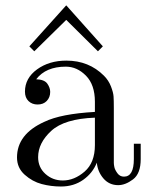

<svg xmlns="http://www.w3.org/2000/svg" viewBox="-20 -669 540 700"><path d="M87 -500 221 -649H222L355 -500L337 -482L222 -596H221L105 -482ZM42 -95Q42 -180 142 -225Q202 -254 326 -261V-298Q326 -360 293.5 -393Q261 -426 220 -426Q147 -426 112 -380Q142 -379 152.5 -364Q163 -349 163 -334Q163 -314 150.5 -301Q138 -288 117 -288Q97 -288 84 -300.5Q71 -313 71 -335Q71 -384 115 -416Q159 -448 222 -448Q304 -448 359 -393Q376 -376 384.5 -354Q393 -332 394 -317.5Q395 -303 395 -275V-75Q395 -69 397 -59.5Q399 -50 408 -37.5Q417 -25 432 -25Q468 -25 468 -89V-145H493V-89Q493 -36 465 -15Q437 6 411 6Q378 6 357 -18.5Q336 -43 333 -76Q318 -38 283.5 -13.5Q249 11 202 11Q166 11 132 2Q98 -7 70 -32Q42 -57 42 -95ZM119 -96Q119 -59 145.5 -35Q172 -11 209 -11Q251 -11 288.5 -43.5Q326 -76 326 -140V-240Q215 -236 167 -192Q119 -148 119 -96Z"/></svg>

Font: CMU Serif
Style: Roman
Weight: 500
Version: Version 0.7.0